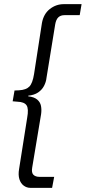

<svg xmlns="http://www.w3.org/2000/svg" viewBox="-20 -725 413 925"><path d="M126 180Q109 180 94.5 169.5Q80 159 73.5 138.5Q67 118 72 89L111 -158Q119 -201 108 -217.5Q97 -234 64 -235L41 -237L50 -289L72 -290Q106 -292 121.5 -308Q137 -324 144 -368L182 -614Q190 -658 220 -681.5Q250 -705 287 -705H373L364 -652H291Q272 -652 261 -641.5Q250 -631 246 -608L204 -350Q202 -330 192 -311Q182 -292 163.5 -279.5Q145 -267 116 -264V-261Q144 -258 159 -245.5Q174 -233 177.5 -214.5Q181 -196 178 -175L135 83Q131 107 141 117Q151 127 170 127H241L231 180Z"/></svg>

Font: Nunito Sans 7pt Condensed Light
Style: Italic
Weight: 300
Width: 3
Italic angle: -9°
Designer: Vernon Adams
Foundry: Vernon Adams
Version: Version 3.101;gftools[0.9.27]